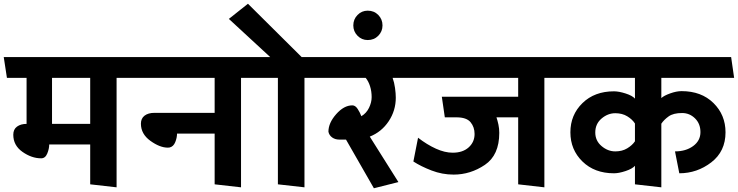

<svg xmlns="http://www.w3.org/2000/svg" viewBox="-31 -985 3943 1026"><path d="M451 0V-213H232Q232 -190 221.5 -164.5Q211 -139 189 -139Q138 -139 89 -173.5Q40 -208 40 -265Q40 -294 60 -308.5Q80 -323 111 -323V-569H6L-11 -680H686L703 -569H592V16ZM451 -569H247V-323H451Z M1116 0V-271H915Q915 -249 905.5 -225.5Q896 -202 876 -197Q874 -197 871.5 -196.5Q869 -196 866 -196Q823 -196 772.5 -232.5Q722 -269 722 -324Q722 -352 741.5 -367Q761 -382 795 -382H1116V-569H697L680 -680H1352L1368 -569H1257V16Z M1454 0V-569H1363L1346 -680H1413L1192 -884L1294 -965L1581 -680H1689L1707 -569H1596V16Z M2172 -569H2067Q2076 -544 2080 -514.5Q2084 -485 2084 -463Q2084 -394 2046 -337Q2008 -280 1945 -255L2098 -12L1967 21L1818 -239H1783Q1760 -239 1744 -250.5Q1728 -262 1724 -281Q1724 -328 1765.5 -375Q1807 -422 1852 -422Q1868 -422 1880.5 -402.5Q1893 -383 1900 -364Q1927 -380 1941 -409Q1955 -438 1955 -466Q1955 -497 1946.5 -524Q1938 -551 1923 -569H1701L1684 -680H2156Z M1934 -771Q1902 -771 1879.5 -794Q1857 -817 1857 -849Q1857 -882 1879.5 -905Q1902 -928 1934 -928Q1968 -928 1990.5 -905Q2013 -882 2013 -849Q2013 -817 1990.5 -794Q1968 -771 1934 -771Z M2738 0V-358H2622Q2628 -340 2632.5 -319Q2637 -298 2637 -275Q2637 -156 2560 -104Q2483 -52 2393 -52Q2332 -52 2275 -74Q2218 -96 2178 -122L2203 -249Q2251 -212 2298.5 -190.5Q2346 -169 2388 -169Q2442 -169 2473.5 -197.5Q2505 -226 2505 -269Q2505 -306 2483.5 -332Q2462 -358 2408 -358H2346L2330 -468H2738V-569H2167L2150 -680H2973L2990 -569H2878V16Z M3250 -59Q3146 -59 3081.5 -122Q3017 -185 3017 -278Q3017 -371 3081.5 -434Q3146 -497 3250 -497Q3276 -497 3312 -485.5Q3348 -474 3362 -458V-569H2983L2966 -680H3876L3892 -569H3503V-461Q3517 -474 3550.5 -486Q3584 -498 3611 -498Q3717 -498 3781.5 -434.5Q3846 -371 3846 -278Q3846 -176 3770 -117.5Q3694 -59 3599 -59L3576 -176Q3634 -176 3673 -204.5Q3712 -233 3712 -279Q3712 -324 3683 -352.5Q3654 -381 3614 -381Q3567 -381 3542 -363Q3517 -345 3503 -324V16L3362 0V-99Q3348 -83 3312 -71Q3276 -59 3250 -59ZM3150 -277Q3150 -233 3183.5 -204.5Q3217 -176 3257 -176Q3294 -176 3321 -192.5Q3348 -209 3362 -230V-325Q3348 -347 3321 -363.5Q3294 -380 3257 -380Q3217 -380 3183.5 -351.5Q3150 -323 3150 -277Z"/></svg>

Font: Palanquin Dark
Style: Regular
Weight: 400
Designer: Pria Ravichandran
Version: Version 1.001